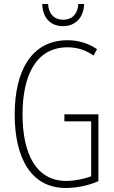

<svg xmlns="http://www.w3.org/2000/svg" viewBox="-20 -924 565 954"><path d="M398 -904H369C367 -857 340 -826 294 -826C249 -826 221 -856 219 -904H190C192 -831 235 -794 293 -794C355 -794 396 -837 398 -904ZM300 -356V-321H433V-48C398 -35 353 -25 309 -25C157 -25 92 -164 92 -355C92 -554 162 -689 316 -689C357 -689 400 -679 445 -648L462 -680C413 -712 366 -724 315 -724C138 -724 53 -574 53 -355C53 -144 131 10 307 10C358 10 418 -1 469 -24V-356Z"/></svg>

Font: Noto Sans ExtraCondensed ExtraLight
Style: Regular
Weight: 200
Width: 2
Designer: Monotype Design Team
Foundry: Monotype Imaging Inc.
Version: Version 2.013